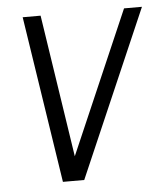

<svg xmlns="http://www.w3.org/2000/svg" viewBox="-44 -580 527 619"><g transform="rotate(-5 219.0 -270.0)"><path d="M135 0 52 -540H110L184 -55H170L380 -540H438L204 0Z"/></g></svg>

Font: Mohave Light
Style: Italic
Weight: 300
Italic angle: -8°
Designer: Gumpita Rahayu
Foundry: Tokotype
Version: Version 2.003